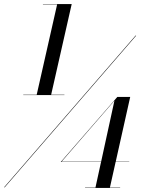

<svg xmlns="http://www.w3.org/2000/svg" viewBox="-37 -826 698 949"><path d="M78 -357.8H144.4L245.4 -804.2H175.2V-806H317.4L215.8 -357.8H281.4V-356H78ZM633 -650H636L-14 100H-17ZM556.8 101.2V103H383.4V101.2H434.8L462.4 -25.4H263.4L543 -347H606.6L534.9 -26.6H601.8V-25.4H534.5L506.2 101.2ZM267 -26.6H462.8L528.6 -328.4Z"/></svg>

Font: Bodoni* 72 Medium
Style: Italic
Weight: 500
Italic angle: -13°
Version: Version 1.002; ttfautohint (v0.97) -l 8 -r 50 -G 200 -x 14 -